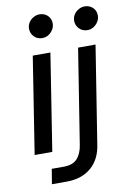

<svg xmlns="http://www.w3.org/2000/svg" viewBox="-96 -773 674 997"><g transform="rotate(-10 241.0 -275.0)"><path d="M33 0 113 -510H206L126 0ZM178 -591Q152 -591 135 -608.5Q118 -626 118 -650Q118 -668 127 -682.5Q136 -697 151.5 -706Q167 -715 185 -715Q210 -715 227 -698.5Q244 -682 244 -657Q244 -639 234.5 -624Q225 -609 210.5 -600Q196 -591 178 -591ZM95 165 108 86H172Q219 86 242.5 60.5Q266 35 273 -11L352 -510H444L363 2Q352 80 302 122.5Q252 165 173 165ZM416 -591Q390 -591 373 -608.5Q356 -626 356 -650Q356 -668 365 -682.5Q374 -697 389.5 -706Q405 -715 423 -715Q448 -715 465 -698.5Q482 -682 482 -657Q482 -639 472.5 -624Q463 -609 448.5 -600Q434 -591 416 -591Z"/></g></svg>

Font: MuseoModerno
Style: Italic
Weight: 400
Italic angle: -9°
Designer: Pablo Cosgaya, Héctor Gatti, Marcela Romero, and the Authors of The MuseoModerno Project.
Foundry: Omnibus-Type Team
Version: Version 1.003